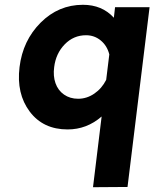

<svg xmlns="http://www.w3.org/2000/svg" viewBox="-20 -530 644 801"><path d="M460 -500H604L512 250L368 251L404 -44Q342 10 262 10Q160 10 104 -64.5Q48 -139 61.5 -250Q75 -361 149.5 -435.5Q224 -510 326 -510Q406 -510 455 -456ZM306 -118Q342 -118 373.5 -139.5Q405 -161 423 -197L436 -303Q427 -339 400.5 -361Q374 -383 339 -383Q287 -383 250 -345Q213 -307 206 -250Q201 -213 211.5 -183Q222 -153 247 -135.5Q272 -118 306 -118Z"/></svg>

Font: Orkney
Style: BoldItalic
Weight: 700
Designer: Samuel Oakes and Alfredo Marco Pradil
Foundry: Alfredo Marco Pradil
Version: 1.0; ttfautohint (v1.5)